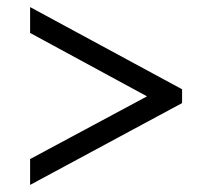

<svg xmlns="http://www.w3.org/2000/svg" viewBox="-20 -629 599 542"><path d="M65 -107V-180L395 -357L65 -536V-609L494 -377V-338Z"/></svg>

Font: Noto Serif Kannada SemiBold
Style: Regular
Weight: 600
Version: Version 2.003